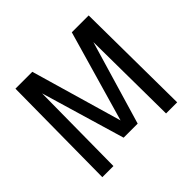

<svg xmlns="http://www.w3.org/2000/svg" viewBox="-157 -834 1014 1014"><g transform="rotate(-45 349.5 -327.5)"><path d="M546 0 541 -538 402 -68H297L158 -538L153 0H70L76 -655H202L350 -144L497 -655H623L629 0Z"/></g></svg>

Font: Ropa Sans
Style: Regular
Weight: 400
Designer: Botio Nikoltchev
Foundry: Botio Nikoltchev
Version: Version 1.100